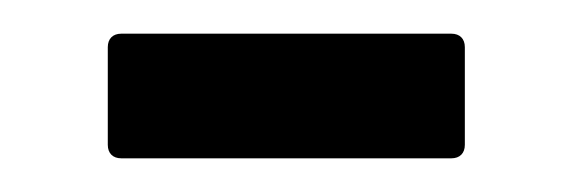

<svg xmlns="http://www.w3.org/2000/svg" viewBox="-20 -291 340 114"><path d="M256 -205V-263C256 -268 253 -271 248 -271H52C47 -271 44 -268 44 -263V-205C44 -200 47 -197 52 -197H248C253 -197 256 -200 256 -205Z"/></svg>

Font: Shippori Mincho OTF SemiBold
Style: Regular
Weight: 600
Designer: FONTDASU
Foundry: FONTDASU / Google Inc. / but / Adobe
Version: Version 3.300;hotconv 1.0.109;makeotfexe 2.5.65596